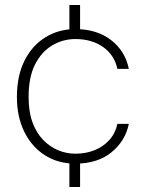

<svg xmlns="http://www.w3.org/2000/svg" viewBox="-20 -646 586 772"><path d="M259 106V-17H302V106ZM259 -502V-626H302V-502ZM283 12Q214 12 161 -21.5Q108 -55 78 -115.5Q48 -176 48 -256Q48 -341 78.5 -402Q109 -463 162.5 -496Q216 -529 283 -529Q370 -529 427 -484.5Q484 -440 498 -369H452Q440 -425 394.5 -457Q349 -489 283 -489Q233 -489 190 -463.5Q147 -438 121 -387Q95 -336 95 -256Q95 -197 110.5 -154.5Q126 -112 153 -84Q180 -56 213.5 -42Q247 -28 283 -28Q325 -28 360 -42Q395 -56 419.5 -83Q444 -110 452 -148H498Q484 -79 428 -33.5Q372 12 283 12Z"/></svg>

Font: DM Sans 11pt ExtraLight
Style: Regular
Weight: 250
Version: Version 4.004;gftools[0.9.30]